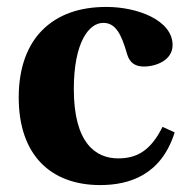

<svg xmlns="http://www.w3.org/2000/svg" viewBox="-20 -522 534 554"><path d="M34 -241C34 -73 128 12 269 12C352 12 445 -16 484 -140L449 -156C415 -88 376 -65 321 -65C256 -65 193 -109 193 -265C193 -399 236 -456 278 -456C313 -456 330 -425 347 -365C354 -342 369 -330 395 -330C430 -330 478 -348 478 -392C478 -463 378 -502 287 -502C209 -502 147 -480 102 -435C60 -393 34 -328 34 -241Z"/></svg>

Font: Heuristica
Style: Bold
Weight: 700
Version: Version 1.0.1